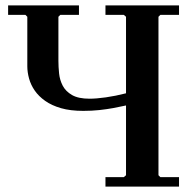

<svg xmlns="http://www.w3.org/2000/svg" viewBox="-20 -690 722 710"><path d="M370 0V-35H438L446 -42V-628L438 -635H370V-670H642V-635H573L566 -628V-42L573 -35H642V0ZM288 -280Q240 -280 205.5 -290Q171 -300 147 -317Q123 -334 108.5 -355Q94 -376 87.5 -399.5Q81 -423 81 -445V-628L74 -635H10V-670H272V-635H203L196 -628V-465Q196 -443 198.5 -418.5Q201 -394 212 -373Q223 -352 246.5 -338.5Q270 -325 311 -325Q336 -325 371.5 -330Q407 -335 446 -345V-300Q424 -295 399.5 -290.5Q375 -286 347.5 -283Q320 -280 288 -280Z"/></svg>

Font: Brygada 1918 SemiBold
Style: Regular
Weight: 600
Designer: Mateusz Machalski | Borys Kosmynka | Przemek Hoffer
Foundry: NIEPODLEGLA 2018
Version: Version 3.006